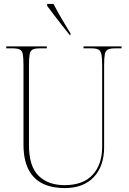

<svg xmlns="http://www.w3.org/2000/svg" viewBox="-20 -951 661 981"><path d="M310 10Q247 10 200 -12Q153 -34 126.5 -83.5Q100 -133 100 -214V-617Q100 -655 96.5 -673.5Q93 -692 81 -698Q69 -704 44 -704H12V-714H219V-704H184Q159 -704 147 -698Q135 -692 131.5 -673.5Q128 -655 128 -616V-210Q128 -101 177 -53Q226 -5 310 -5Q405 -5 453.5 -58Q502 -111 502 -201V-616Q502 -655 498 -673.5Q494 -692 482.5 -698Q471 -704 446 -704H407V-714H601V-704H568Q543 -704 531 -698Q519 -692 515.5 -673.5Q512 -655 512 -616V-199Q512 -102 459 -46Q406 10 310 10ZM337 -771Q319 -794 296.5 -822Q274 -850 254 -877Q234 -904 221 -921V-931H253Q271 -897 294.5 -856.5Q318 -816 340 -781V-771Z"/></svg>

Font: Noto Serif Display SemiCondensed Thin
Style: Regular
Weight: 100
Width: 4
Designer: Monotype Design Team
Foundry: Monotype Imaging Inc.
Version: Version 2.009